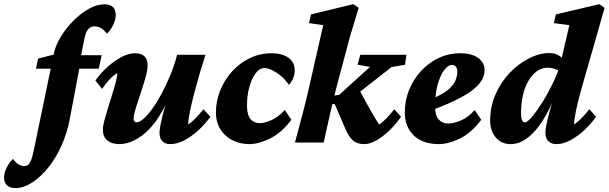

<svg xmlns="http://www.w3.org/2000/svg" viewBox="-150 -703 3002 947"><path d="M27.3 -364.3 38.1 -414.1 118.2 -434.6 249 -430.7H351.6L336.9 -364.3ZM364.3 -681.6Q391.6 -681.6 406.2 -668.9Q420.9 -656.2 420.9 -628.9Q420.9 -607.4 408.7 -581.1Q396.5 -554.7 377 -537.1Q361.3 -557.6 346.2 -565.4Q331.1 -573.2 314.5 -573.2Q298.8 -573.2 286.1 -560.1Q273.4 -546.9 267.6 -517.6L250 -430.7L245.1 -385.7L193.4 -112.3Q180.7 -45.9 153.3 15.1Q126 76.2 88.4 123Q50.8 169.9 8.8 197.3Q-33.2 224.6 -73.2 224.6Q-100.6 224.6 -115.2 211.4Q-129.9 198.2 -129.9 172.9Q-129.9 150.4 -117.2 124Q-104.5 97.7 -85.9 81.1Q-70.3 101.6 -56.6 108.9Q-43 116.2 -29.3 116.2Q-17.6 116.2 -9.8 108.4Q-2 100.6 4.4 84Q10.7 67.4 16.6 38.1L116.2 -441.4Q125 -481.4 150.9 -523.4Q176.8 -565.4 212.9 -601.6Q249 -637.7 288.6 -659.7Q328.1 -681.6 364.3 -681.6Z M516.6 -440.4Q545.9 -440.4 562 -425.8Q578.1 -411.1 578.1 -377.9Q578.1 -362.3 571.3 -335Q564.5 -307.6 554.2 -275.4Q543.9 -243.2 533.2 -211.4Q522.5 -179.7 515.6 -154.8Q508.8 -129.9 508.8 -117.2Q508.8 -108.4 512.7 -104Q516.6 -99.6 524.4 -99.6Q538.1 -99.6 558.1 -117.2Q578.1 -134.8 601.1 -166.5Q624 -198.2 646.5 -240.2Q668.9 -282.2 689.5 -331.1Q710 -379.9 723.6 -432.6H863.3Q850.6 -393.6 835.9 -343.8Q821.3 -293.9 808.1 -243.7Q794.9 -193.4 786.6 -152.3Q778.3 -111.3 778.3 -88.9Q795.9 -100.6 814.9 -120.1Q834 -139.6 853.5 -164.1L887.7 -127Q863.3 -92.8 829.6 -61.5Q795.9 -30.3 759.8 -11.2Q723.6 7.8 689.5 7.8Q665 7.8 650.9 -6.3Q636.7 -20.5 636.7 -47.9Q636.7 -62.5 643.1 -94.7Q649.4 -127 663.1 -175.3Q676.8 -223.6 698.2 -284.2H704.1Q681.6 -210.9 650.9 -155.8Q620.1 -100.6 584.5 -64.5Q548.8 -28.3 511.2 -10.3Q473.6 7.8 439.5 7.8Q402.3 7.8 379.9 -9.8Q357.4 -27.3 357.4 -64.5Q357.4 -81.1 364.7 -108.4Q372.1 -135.7 382.3 -169.4Q392.6 -203.1 403.3 -237.3Q414.1 -271.5 421.4 -299.3Q428.7 -327.1 428.7 -342.8Q409.2 -331.1 391.1 -312Q373 -293 353.5 -264.6L320.3 -305.7Q344.7 -339.8 377.9 -370.6Q411.1 -401.4 447.3 -420.9Q483.4 -440.4 516.6 -440.4Z M1154.3 -367.2Q1128.9 -367.2 1109.4 -339.8Q1089.8 -312.5 1078.6 -269.5Q1067.4 -226.6 1068.4 -177.7Q1069.3 -133.8 1086.4 -114.7Q1103.5 -95.7 1130.9 -95.7Q1156.2 -95.7 1189.5 -110.8Q1222.7 -126 1254.9 -160.2L1287.1 -112.3Q1239.3 -47.9 1182.1 -20Q1125 7.8 1080.1 7.8Q1034.2 7.8 996.6 -11.2Q959 -30.3 937 -65.4Q915 -100.6 915 -148.4Q915 -203.1 935.5 -255.4Q956.1 -307.6 993.2 -349.1Q1030.3 -390.6 1080.6 -415.5Q1130.9 -440.4 1189.5 -440.4Q1241.2 -440.4 1272.5 -418.5Q1303.7 -396.5 1303.7 -355.5Q1303.7 -335.9 1295.9 -317.4Q1288.1 -298.8 1275.4 -284.2Q1249 -322.3 1213.9 -344.7Q1178.7 -367.2 1154.3 -367.2Z M1304.7 0Q1323.2 -69.3 1342.3 -140.6Q1361.3 -211.9 1376 -279.3L1444.3 -579.1L1374 -588.9L1383.8 -631.8L1592.8 -682.6L1619.1 -664.1Q1605.5 -621.1 1595.7 -587.4Q1585.9 -553.7 1577.1 -524.9Q1568.4 -496.1 1560.5 -462.9L1509.8 -273.4Q1492.2 -206.1 1477.1 -137.2Q1461.9 -68.4 1446.3 0ZM1647.5 7.8Q1611.3 7.8 1590.8 -10.3Q1570.3 -28.3 1552.7 -69.3L1501 -189.5H1476.6L1484.4 -229.5L1523.4 -235.4L1674.8 -373L1613.3 -383.8L1627 -432.6H1854.5L1847.7 -383.8L1781.2 -372.1L1606.4 -235.4L1605.5 -291Q1635.7 -234.4 1663.6 -183.6Q1691.4 -132.8 1719.7 -88.9Q1738.3 -100.6 1756.8 -120.1Q1775.4 -139.6 1794.9 -164.1L1828.1 -127Q1800.8 -87.9 1768.1 -57.1Q1735.4 -26.4 1704.1 -9.3Q1672.9 7.8 1647.5 7.8Z M2015.6 7.8Q1935.5 7.8 1891.1 -34.7Q1846.7 -77.1 1846.7 -148.4Q1846.7 -209 1868.7 -261.7Q1890.6 -314.5 1928.2 -354.5Q1965.8 -394.5 2014.6 -417.5Q2063.5 -440.4 2117.2 -440.4Q2177.7 -440.4 2209 -417Q2240.2 -393.6 2240.2 -355.5Q2240.2 -336.9 2230.5 -315.4Q2220.7 -293.9 2194.3 -270Q2168 -246.1 2116.7 -218.8Q2065.4 -191.4 1981.4 -160.2V-215.8Q2032.2 -237.3 2059.1 -259.3Q2085.9 -281.2 2095.7 -304.2Q2105.5 -327.1 2105.5 -349.6Q2105.5 -366.2 2098.1 -374.5Q2090.8 -382.8 2079.1 -382.8Q2060.5 -382.8 2041 -357.4Q2021.5 -332 2008.8 -286.1Q1996.1 -240.2 1996.1 -177.7Q1996.1 -133.8 2013.7 -113.8Q2031.2 -93.8 2060.5 -93.8Q2085.9 -93.8 2122.1 -108.4Q2158.2 -123 2191.4 -160.2L2223.6 -112.3Q2175.8 -47.9 2118.7 -20Q2061.5 7.8 2015.6 7.8Z M2368.2 7.8Q2323.2 7.8 2295.4 -24.9Q2267.6 -57.6 2267.6 -107.4Q2267.6 -176.8 2293.9 -237.3Q2320.3 -297.9 2363.8 -343.3Q2407.2 -388.7 2459 -415Q2510.7 -441.4 2561.5 -441.4Q2591.8 -441.4 2615.2 -423.3Q2638.7 -405.3 2661.1 -373L2622.1 -342.8Q2607.4 -355.5 2588.9 -362.3Q2570.3 -369.1 2550.8 -369.1Q2522.5 -369.1 2498.5 -352.1Q2474.6 -335 2456.5 -304.7Q2438.5 -274.4 2429.2 -232.9Q2419.9 -191.4 2419.9 -142.6Q2419.9 -122.1 2424.8 -110.8Q2429.7 -99.6 2440.4 -99.6Q2450.2 -99.6 2472.7 -125.5Q2495.1 -151.4 2522.5 -194.3Q2549.8 -237.3 2575.2 -289.1Q2600.6 -340.8 2616.2 -392.6L2618.2 -407.2L2658.2 -579.1L2582 -588.9L2591.8 -631.8L2806.6 -682.6L2832 -664.1Q2822.3 -629.9 2813 -597.7Q2803.7 -565.4 2795.4 -536.1Q2787.1 -506.8 2779.3 -479.5L2720.7 -275.4Q2700.2 -204.1 2690.9 -157.2Q2681.6 -110.4 2681.6 -88.9Q2699.2 -100.6 2718.3 -120.1Q2737.3 -139.6 2756.8 -164.1L2790 -127Q2765.6 -92.8 2732.4 -61.5Q2699.2 -30.3 2663.1 -11.2Q2627 7.8 2594.7 7.8Q2569.3 7.8 2554.7 -6.8Q2540 -21.5 2540 -47.9Q2540 -64.5 2546.4 -94.7Q2552.7 -125 2565.9 -171.9Q2579.1 -218.8 2600.6 -284.2H2607.4Q2577.1 -194.3 2539.1 -128.4Q2501 -62.5 2457.5 -27.3Q2414.1 7.8 2368.2 7.8Z"/></svg>

Font: Crimson Pro ExtraBold
Style: Italic
Weight: 800
Italic angle: -12°
Designer: Jacques Le Bailly
Foundry: Baron von Fonthausen
Version: Version 1.003